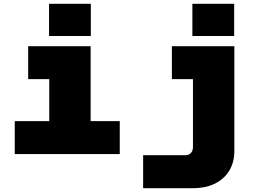

<svg xmlns="http://www.w3.org/2000/svg" viewBox="-20 -804 1340 1002"><path d="M237 0V-563H453V0ZM57 0V-172H605V0ZM127 -391V-563H345V-391ZM236 -616V-784H454V-616ZM1203 -563V-16Q1203 43 1176.5 86.5Q1150 130 1102 154Q1054 178 989 178H727V6H947Q965 6 976 -5.5Q987 -17 987 -36V-563ZM877 -391V-563H1015V-391ZM984 -616V-784H1202V-616Z"/></svg>

Font: Azeret Mono Thin Black
Style: Regular
Weight: 900
Version: Version 1.002